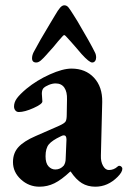

<svg xmlns="http://www.w3.org/2000/svg" viewBox="-20 -691 482 725"><path d="M29 0ZM29 -79Q29 -113 49.5 -135.5Q70 -158 114 -177L203 -216Q223 -225 227.5 -232Q232 -239 232 -258L233 -315Q234 -344 223 -360Q212 -376 190 -376Q178 -376 164.5 -370.5Q151 -365 144 -358Q138 -351 138 -337Q138 -330 139 -322.5Q140 -315 140 -308Q140 -298 106.5 -283Q73 -268 51 -268Q43 -268 38 -274Q33 -280 33 -289Q33 -305 44 -320Q55 -335 80 -356Q119 -388 168 -410Q217 -432 250 -432Q303 -432 335 -397.5Q367 -363 366 -306L361 -104Q360 -81 369 -65Q378 -49 391 -49Q410 -49 424 -62Q427 -65 430 -65Q435 -65 438.5 -61.5Q442 -58 442 -54Q442 -41 424 -23Q387 14 340 14Q311 14 289 0.5Q267 -13 247 -43H245Q212 -12 185.5 1Q159 14 129 14Q89 14 59 -13.5Q29 -41 29 -79ZM221 -66Q228 -77 228 -92L231 -164Q231 -180 221 -180Q216 -180 209 -176Q177 -161 164.5 -146Q152 -131 152 -101Q152 -75 163 -63Q174 -51 189 -51Q208 -51 221 -66ZM258 -634Q273 -610 273 -610Q322 -527 338 -494Q343 -485 343 -474Q343 -466 339 -460.5Q335 -455 328 -455Q317 -455 288 -487Q282 -494 264 -515Q246 -536 228 -555Q225 -558 223 -558.5Q221 -559 217 -555Q197 -533 182 -514Q155 -484 158 -487Q143 -470 134 -462.5Q125 -455 117 -455Q101 -455 101 -471Q101 -482 107 -494Q129 -536 169 -602Q187 -632 187 -632Q199 -653 207 -662Q215 -671 223 -671Q232 -671 238.5 -663Q245 -655 258 -634Z"/></svg>

Font: EB Garamond
Style: Bold
Weight: 700
Designer: Georg Duffner and Octavio Pardo
Foundry: Georg Duffner
Version: Version 1.000; ttfautohint (v1.6)